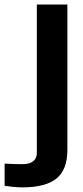

<svg xmlns="http://www.w3.org/2000/svg" viewBox="-114 -620 368 852"><path d="M-15 211.5Q-32.5 211.5 -53.8 209.5Q-75 207.5 -93.5 204.5V106Q-79 107 -55.8 107.8Q-32.5 108.5 -15 108.5Q17.5 108.5 33.5 95.5Q49.5 82.5 49.5 57.5V-600H185V45Q185 134 135.8 172.8Q86.5 211.5 -15 211.5Z"/></svg>

Font: Big Shoulders Stencil Text Thin ExtraBold
Style: Regular
Weight: 800
Version: Version 2.001